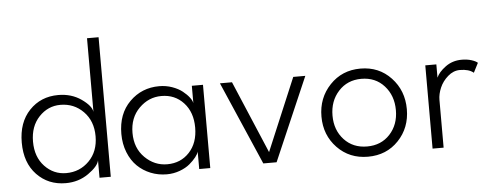

<svg xmlns="http://www.w3.org/2000/svg" viewBox="-48 -809 2412 943"><g transform="rotate(-5 1158.0 -338.0)"><path d="M464 0H408.5V-86Q403 -57 354 -22.5Q305 12 241.5 12Q155.5 12 99.2 -46.8Q43 -105.5 43 -205Q43 -304.5 99.2 -363.5Q155.5 -422.5 241.5 -422.5Q306.5 -422.5 354.8 -388.8Q403 -355 407 -325V-688H464ZM248 -37Q315 -37 361 -83.5Q407 -130 407 -205Q407 -280 361 -326.8Q315 -373.5 248 -373.5Q186.5 -373.5 142.5 -327Q98.5 -280.5 98.5 -205Q98.5 -129.5 142.2 -83.2Q186 -37 248 -37Z M900 0V-86Q897.5 -75 885.2 -59.2Q873 -43.5 853.5 -27Q834 -10.5 803.5 0.8Q773 12 739.5 12Q697.5 12 660.2 -3Q623 -18 595 -45.2Q567 -72.5 550.5 -114Q534 -155.5 534 -205Q534 -304 593.5 -363.2Q653 -422.5 739.5 -422.5Q773 -422.5 803.2 -411.8Q833.5 -401 853.2 -385.2Q873 -369.5 885.2 -353.5Q897.5 -337.5 899.5 -325V-410.5H954.5V0ZM746 -37Q812.5 -37 855.2 -83Q898 -129 898 -205Q898 -280.5 855.2 -327Q812.5 -373.5 746 -373.5Q683 -373.5 636 -326.8Q589 -280 589 -205Q589 -130 636 -83.5Q683 -37 746 -37Z M1038 -410.5H1097.5L1249 -53L1399.5 -410.5H1459L1281.5 0H1216Z M1731.5 12Q1640.5 12 1580.5 -50.2Q1520.5 -112.5 1520.5 -204Q1520.5 -296 1580.5 -359.2Q1640.5 -422.5 1731.5 -422.5Q1822.5 -422.5 1882 -359.2Q1941.5 -296 1941.5 -204Q1941.5 -112.5 1882.2 -50.2Q1823 12 1731.5 12ZM1887.5 -204Q1887.5 -276 1844.2 -324Q1801 -372 1731.5 -372Q1662.5 -372 1618.8 -324Q1575 -276 1575 -204Q1575 -132.5 1618.5 -85.5Q1662 -38.5 1731.5 -38.5Q1801 -38.5 1844.2 -85.5Q1887.5 -132.5 1887.5 -204Z M2105 0H2050.5V-410.5H2105V-345Q2116 -371.5 2150.5 -397Q2185 -422.5 2231 -422.5Q2257.5 -422.5 2278.8 -415.8Q2300 -409 2309 -400.5L2285 -353.5Q2262 -373 2217.5 -373Q2185.5 -373 2158.5 -349.5Q2131.5 -326 2118.2 -295Q2105 -264 2105 -235.5Z"/></g></svg>

Font: League Spartan Light
Style: Regular
Weight: 277
Foundry: The League of Moveable Type
Version: Version 2.002